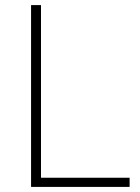

<svg xmlns="http://www.w3.org/2000/svg" viewBox="-20 -734 550 754"><path d="M102 0V-714H141V-36H489V0Z"/></svg>

Font: Noto Sans Khmer ExtraLight
Style: Regular
Weight: 250
Version: Version 2.003